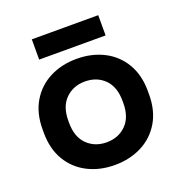

<svg xmlns="http://www.w3.org/2000/svg" viewBox="-124 -772 836 891"><g transform="rotate(-20 294.0 -326.0)"><path d="M34 -240V-256Q34 -336 68 -393Q102 -450 161 -480Q220 -510 294 -510Q368 -510 427 -480Q486 -450 520 -393Q554 -336 554 -256V-240Q554 -160 520 -103Q486 -46 427 -16Q368 14 294 14Q220 14 161 -16Q102 -46 68 -103Q34 -160 34 -240ZM428 -243V-253Q428 -323 390.5 -360.5Q353 -398 294 -398Q236 -398 198 -360.5Q160 -323 160 -253V-243Q160 -173 198 -135.5Q236 -98 294 -98Q352 -98 390 -135.5Q428 -173 428 -243ZM130 -566V-666H458V-566Z"/></g></svg>

Font: Space Grotesk Frontify
Style: Bold
Weight: 700
Designer: Florian Karsten
Version: Version 2.000